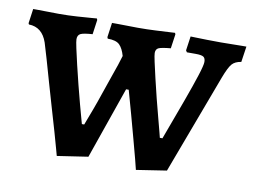

<svg xmlns="http://www.w3.org/2000/svg" viewBox="-66 -550 859 650"><g transform="rotate(10 363.0 -225.0)"><path d="M165 16Q165 16 159 -6Q153 -28 143 -63Q133 -98 120.5 -140Q108 -182 96 -224.5Q84 -267 74 -301.5Q64 -336 58 -355Q41 -405 -5 -406L-7 -410L0 -460Q0 -460 16 -460Q32 -460 53.5 -459.5Q75 -459 89 -459Q121 -459 151 -461Q181 -463 199.5 -464.5Q218 -466 218 -466L220 -461L213 -411Q182 -409 172 -404Q162 -399 162 -385Q162 -378 167 -354.5Q172 -331 179.5 -299.5Q187 -268 195.5 -234Q204 -200 212 -170.5Q220 -141 225 -123Q230 -105 230 -105H238Q248 -131 259 -160.5Q270 -190 280 -220Q290 -250 299.5 -276.5Q309 -303 316 -324Q323 -345 326 -356Q319 -381 307 -393Q295 -405 266 -405L264 -410L271 -460Q271 -460 287.5 -460Q304 -460 324.5 -459.5Q345 -459 360 -459Q392 -459 421 -460.5Q450 -462 468.5 -463Q487 -464 487 -464L489 -459L482 -410Q450 -407 440.5 -402.5Q431 -398 431 -385Q431 -378 436 -355Q441 -332 448.5 -300Q456 -268 464.5 -234Q473 -200 481 -170.5Q489 -141 493.5 -123Q498 -105 498 -105H507Q536 -183 557.5 -242Q579 -301 590.5 -337Q602 -373 602 -384Q602 -397 595 -401.5Q588 -406 568 -406H538L534 -412L541 -461Q541 -461 557.5 -460.5Q574 -460 598 -459.5Q622 -459 645 -459Q664 -459 684 -459.5Q704 -460 718.5 -460Q733 -460 733 -460L725 -406Q704 -403 693.5 -391Q683 -379 669 -342L541 0L437 16Q435 7 428 -20Q421 -47 410.5 -85.5Q400 -124 388.5 -166.5Q377 -209 366 -247H357L271 0Z"/></g></svg>

Font: Alegreya SemiBold
Style: Regular
Weight: 600
Designer: Juan Pablo del Peral
Foundry: Huerta Tipografica
Version: Version 2.009